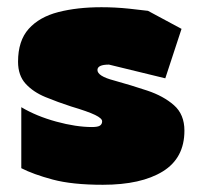

<svg xmlns="http://www.w3.org/2000/svg" viewBox="-20 -502 561 532"><path d="M265 10Q180 10 126 -4.5Q72 -19 39 -36V-205Q81 -180 136 -165Q191 -150 235 -150Q251 -150 257 -154Q263 -158 263 -166Q263 -174 243.5 -183.5Q224 -193 177 -207Q140 -219 106 -233Q72 -247 51 -270Q30 -293 30 -331Q30 -389 59.5 -422Q89 -455 141.5 -468.5Q194 -482 261 -482Q299 -482 337.5 -478Q376 -474 390 -472L483 -422L438 -285L282 -323Q250 -323 250 -308Q250 -291 296 -279Q343 -266 388 -251Q433 -236 462 -210.5Q491 -185 491 -140Q491 -64 431 -27Q371 10 265 10Z"/></svg>

Font: Rowdies
Style: Bold
Weight: 700
Designer: Jaikishan Patel
Version: Version 1.000; ttfautohint (v1.8.3)